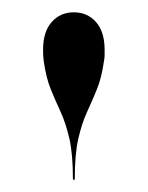

<svg xmlns="http://www.w3.org/2000/svg" viewBox="-20 -780 240 312"><path d="M149 -681Q145 -653 137.2 -634.2Q129.5 -615.5 121.2 -597.5Q113 -579.5 107.2 -554.5Q101.5 -529.5 101.5 -488H98.5Q98.5 -529.5 92.8 -554.5Q87 -579.5 78.8 -597.5Q70.5 -615.5 62.8 -634.2Q55 -653 51 -681Q50.5 -686 50.2 -690.2Q50 -694.5 50 -699Q50 -728.5 64 -744.2Q78 -760 100 -760Q122 -760 136 -744.2Q150 -728.5 150 -699Q150 -694.5 150 -690.2Q150 -686 149 -681Z"/></svg>

Font: Bodoni* 72pt
Style: Regular
Weight: 400
Version: Version 2.3